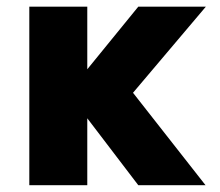

<svg xmlns="http://www.w3.org/2000/svg" viewBox="-20 -544 649 566"><path d="M237.3 -339.8 387.7 -524.4H586.9L372.1 -270.5L585.9 2H387.7L237.3 -195.3V2H66.4V-524.4H237.3Z"/></svg>

Font: Gen Shin Gothic Heavy
Style: Bold
Weight: 900
Designer: [Source Han Sans]
Ryoko NISHIZUKA  (kana & ideographs); Paul D. Hunt (Latin, Greek & Cyrillic); Wenlong ZHANG  (bopomofo
Version: Version 1.002.20150607